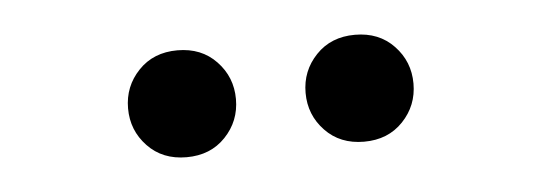

<svg xmlns="http://www.w3.org/2000/svg" viewBox="-25 -685 551 195"><g transform="rotate(-5 250.0 -587.5)"><path d="M159.5 -533Q135 -533 119.8 -549Q104.5 -565 104.5 -587.5Q104.5 -610 119.8 -626Q135 -642 159.5 -642Q184 -642 199.2 -626Q214.5 -610 214.5 -587.5Q214.5 -565 199.2 -549Q184 -533 159.5 -533ZM340.5 -533Q316 -533 300.8 -549Q285.5 -565 285.5 -587.5Q285.5 -610 300.8 -626Q316 -642 340.5 -642Q365 -642 380.2 -626Q395.5 -610 395.5 -587.5Q395.5 -565 380.2 -549Q365 -533 340.5 -533Z"/></g></svg>

Font: Newsreader Text
Style: Regular
Weight: 400
Designer: Hugues Gentile
Foundry: Production Type
Version: Version 1.001